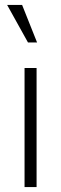

<svg xmlns="http://www.w3.org/2000/svg" viewBox="-20 -762 249 782"><path d="M9 -742H70L131 -589H94ZM80 0V-485H129V0Z"/></svg>

Font: Palanquin Thin
Style: Regular
Weight: 250
Designer: Pria Ravichandran
Version: Version 1.001